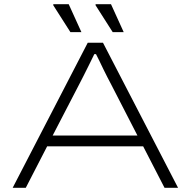

<svg xmlns="http://www.w3.org/2000/svg" viewBox="-20 -888 902 908"><path d="M40 0 395 -686H467L822 0H758L657 -196H203L102 0ZM229 -247H630L504 -492Q497 -505 488 -522.5Q479 -540 469.5 -559.5Q460 -579 451 -598Q442 -617 434 -632H426Q415 -609 401 -581Q387 -553 375 -529Q363 -505 356 -492ZM513 -736 432 -863V-868H505L565 -736ZM313 -736 232 -863V-868H305L365 -736Z"/></svg>

Font: Archivo Expanded Thin
Style: Regular
Weight: 250
Width: 7
Designer: Hector Gatti
Foundry: Omnibus-Type
Version: Version 2.001